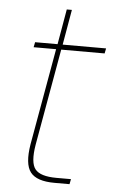

<svg xmlns="http://www.w3.org/2000/svg" viewBox="-51 -713 447 749"><g transform="rotate(5 173.0 -339.0)"><path d="M85 -142 152 -520H64L68 -540H156L180 -678H200L176 -540H346L342 -520H172L105 -142Q93 -71 113.5 -45.5Q134 -20 197 -20H254L250 0H191Q121 0 96.5 -32Q72 -64 85 -142Z"/></g></svg>

Font: Poppins Thin
Style: Italic
Weight: 250
Italic angle: -10°
Designer: Ninad Kale (Devanagari), Jonny Pinhorn (Latin)
Foundry: Indian Type Foundry
Version: Version 3.200;PS 1.000;hotconv 16.6.54;makeotf.lib2.5.65590